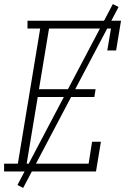

<svg xmlns="http://www.w3.org/2000/svg" viewBox="-27 -836 647 936"><path d="M-7 0V-38H60L169 -697H107V-735H563L539 -590H496L514 -697H212L163 -401H439L433 -363H157L103 -38H405L422 -145H465L441 0ZM86 80 58 66 523 -816 551 -802Z"/></svg>

Font: Iosevka Slab XLtExObl
Style: Regular
Weight: 200
Width: 7
Italic angle: -9°
Monospace: yes
Designer: Belleve Invis
Foundry: Belleve Invis
Version: Version 11.1.1; ttfautohint (v1.8.3)